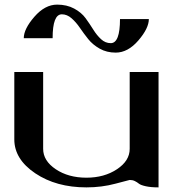

<svg xmlns="http://www.w3.org/2000/svg" viewBox="-20 -812 790 832"><path d="M248 -750Q208 -750 208 -646.5H83Q83 -686.5 128.9 -739.3Q174.8 -792 227.5 -792Q269.5 -792 301.3 -774.9Q333 -757.8 351.1 -732.9Q369.1 -708 384.3 -683.6Q399.4 -659.2 418 -642.1Q436.5 -625 460 -625Q500 -625 500 -729.5H625Q625 -689.5 579.6 -636.7Q534.2 -584 481.4 -584Q442.4 -584 412.1 -601.1Q381.8 -618.2 362.3 -642.6Q342.8 -667 326.2 -691.4Q309.6 -715.8 290 -732.9Q270.5 -750 248 -750ZM667 0Q633.8 0 611.8 -4.9Q589.8 -9.8 582 -16.1Q574.2 -22.5 564.5 -27.3Q554.7 -32.2 542 -32.2Q540 -32.2 480.5 -16.1Q420.9 0 354.5 0Q223.6 0 132.8 -61Q42 -122.1 42 -208V-500H167V-167Q167 -115.2 221.7 -78.6Q276.4 -42 354.5 -42Q431.6 -42 486.8 -78.6Q542 -115.2 542 -167V-500H667Z"/></svg>

Font: okolaks
Style: Bold
Weight: 600
Width: 8
Version: Version 000.6.0